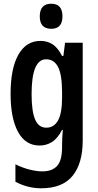

<svg xmlns="http://www.w3.org/2000/svg" viewBox="-20 -866 526 1033"><path d="M198 -646Q233 -646 261.5 -628.5Q290 -611 314 -565H321L330 -636H425V-110Q425 13 370.5 80Q316 147 202 147Q129 147 63 112V18Q104 38 141.5 47Q179 56 208 56Q260 56 287 27Q314 -2 314 -76V-86Q314 -126 318 -167H314Q289 -120 259 -101.5Q229 -83 193 -83Q117 -83 77 -156.5Q37 -230 37 -361Q37 -498 79 -572Q121 -646 198 -646ZM228 -547Q150 -547 150 -360Q150 -267 169 -223Q188 -179 229 -179Q270 -179 292 -217.5Q314 -256 314 -343V-367Q314 -464 292.5 -505.5Q271 -547 228 -547ZM256 -846Q316 -846 316 -778Q316 -711 256 -711Q194 -711 194 -778Q194 -846 256 -846Z"/></svg>

Font: Noto Sans Kannada UI ExtraCondensed SemiBold
Style: Regular
Weight: 600
Width: 2
Designer: Jelle Bosma - Monotype Design Team
Foundry: Monotype Imaging Inc.
Version: Version 2.005; ttfautohint (v1.8.4.7-5d5b)